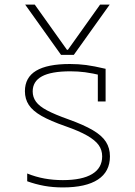

<svg xmlns="http://www.w3.org/2000/svg" viewBox="-20 -810 590 840"><path d="M90 -790H132L273 -592H277L418 -790H460L303 -570H247ZM255 10Q211 10 173 3Q135 -4 99 -17V-51Q136 -36 174.5 -29Q213 -22 255 -22Q339 -22 383 -48.5Q427 -75 427 -126Q427 -154 411.5 -175.5Q396 -197 361 -217Q326 -237 266 -258Q200 -281 161.5 -303Q123 -325 106 -351Q89 -377 89 -411Q89 -471 138 -500.5Q187 -530 286 -530Q323 -530 357 -525.5Q391 -521 442 -509V-366H408V-506L429 -479Q383 -490 352 -494Q321 -498 288 -498Q204 -498 163.5 -476Q123 -454 123 -410Q123 -385 137.5 -365Q152 -345 186 -327Q220 -309 279 -288Q346 -264 386 -240.5Q426 -217 443.5 -189.5Q461 -162 461 -126Q461 -59 408.5 -24.5Q356 10 255 10Z"/></svg>

Font: M PLUS Code Latin SemiExpanded ExtraLight
Style: Regular
Weight: 250
Width: 6
Designer: Coji Morishita
Foundry: UNDERFOREST DESIGN
Version: Version 1.002; ttfautohint (v1.8.3)